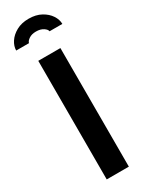

<svg xmlns="http://www.w3.org/2000/svg" viewBox="-253 -927 732 962"><g transform="rotate(-30 113.5 -446.5)"><path d="M50 0V-686H178V0ZM-20 -786Q-20 -811 -4 -835.5Q12 -860 42 -876.5Q72 -893 113 -893Q155 -893 185 -876.5Q215 -860 231 -835.5Q247 -811 247 -786H173Q172 -797 155.5 -808Q139 -819 113 -819Q88 -819 72 -808Q56 -797 54 -786Z"/></g></svg>

Font: Archivo Narrow
Style: Bold
Weight: 700
Designer: Hector Gatti
Foundry: Omnibus-Type
Version: Version 3.002